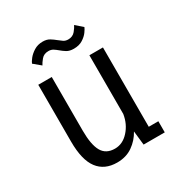

<svg xmlns="http://www.w3.org/2000/svg" viewBox="-160 -787 871 919"><g transform="rotate(-30 275.0 -328.0)"><path d="M225.5 11.5Q156 11.5 119.8 -36.5Q83.5 -84.5 83.5 -186V-500H158V-203.5Q158 -126 179 -88.8Q200 -51.5 249.5 -51.5Q292.5 -51.5 325.2 -87.8Q358 -124 366 -175.5V-500H441V-61.5H494V0H377L368.5 -77.5Q347.5 -39 311.5 -13.8Q275.5 11.5 225.5 11.5ZM318 -564Q294.5 -564 279.5 -573.2Q264.5 -582.5 252.5 -593Q242 -602 231.2 -608.8Q220.5 -615.5 206 -615.5Q180.5 -615.5 166.5 -598.5Q152.5 -581.5 147 -570L108 -602.5Q111 -611 123.2 -626.8Q135.5 -642.5 156.2 -655.5Q177 -668.5 204.5 -668.5Q227 -668.5 242 -659.2Q257 -650 269.5 -639.5Q280.5 -630.5 291.2 -623.2Q302 -616 316.5 -616Q341.5 -616 355.8 -633.2Q370 -650.5 375 -662L413 -629Q410 -620.5 398.8 -605Q387.5 -589.5 367.5 -576.8Q347.5 -564 318 -564Z"/></g></svg>

Font: Trispace SemiCondensed Light
Style: Regular
Weight: 300
Width: 4
Designer: Tyler Finck
Foundry: Etcetera Type Company
Version: Version 1.210; ttfautohint (v1.8.3)